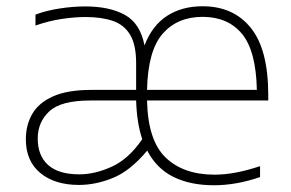

<svg xmlns="http://www.w3.org/2000/svg" viewBox="-20 -568 905 598"><path d="M226 8Q150.5 8 105.5 -29.2Q60.5 -66.5 60.5 -134Q60.5 -178.5 80.5 -213.2Q100.5 -248 145.5 -268Q190.5 -288 264.5 -288H404V-371.5Q404 -428.5 385.2 -459.8Q366.5 -491 331.2 -503Q296 -515 246 -515Q213 -515 172.5 -509Q132 -503 90.5 -488.5V-522.5Q123.5 -535 165.2 -541.5Q207 -548 245.5 -548Q321.5 -548 369.2 -521.5Q417 -495 430 -426.5Q454 -488.5 500.2 -518.5Q546.5 -548.5 611 -548.5Q707 -548.5 761.2 -481.2Q815.5 -414 815.5 -271.5V-255H438Q440.5 -130.5 496 -77.2Q551.5 -24 648 -24Q681 -24 716 -30.8Q751 -37.5 790 -50.5V-16.5Q716 9 646 9Q573 9 520.2 -17Q467.5 -43 438.5 -99Q386 -36 332.2 -14Q278.5 8 226 8ZM611 -515.5Q532.5 -515.5 486.5 -462.8Q440.5 -410 438 -288H780Q777.5 -410 733.5 -462.8Q689.5 -515.5 611 -515.5ZM227 -25Q276 -25 328.5 -49Q381 -73 423 -134.5Q406 -185.5 404 -255H261.5Q169.5 -255 133.5 -221.2Q97.5 -187.5 97.5 -136.5Q97.5 -83 130 -54Q162.5 -25 227 -25Z"/></svg>

Font: Encode Sans Semi Expanded Thin
Style: Regular
Weight: 100
Width: 6
Designer: Multiple Designers
Foundry: Impallari Type
Version: Version 3.000; ttfautohint (v1.8.3) -l 8 -r 50 -G 200 -x 14 